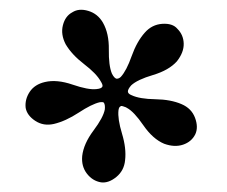

<svg xmlns="http://www.w3.org/2000/svg" viewBox="-20 -671 471 398"><path d="M280.3 -603.5Q294.9 -620.1 316.4 -621.6Q337.9 -623 347.7 -611.3Q360.4 -598.6 360.8 -580.6Q361.3 -562.5 346.7 -543.9Q330.1 -525.4 297.4 -515.6Q264.6 -505.9 252 -494.1Q245.1 -486.3 245.1 -481.4Q245.1 -476.6 252.9 -473.6Q269.5 -465.8 301.8 -465.3Q334 -464.8 356.4 -455.1Q377 -446.3 384.3 -426.8Q391.6 -407.2 384.8 -392.6Q377 -377 359.4 -371.1Q341.8 -365.2 320.3 -373Q296.9 -382.8 277.3 -411.1Q257.8 -439.5 243.2 -447.3Q242.2 -448.2 240.7 -448.7Q239.3 -449.2 234.9 -450.7Q230.5 -452.1 229.5 -450.2Q226.6 -449.2 225.6 -442.4Q223.6 -424.8 232.9 -394Q242.2 -363.3 239.3 -338.9Q237.3 -317.4 221.2 -304.2Q205.1 -291 189.5 -293Q171.9 -295.9 160.2 -311Q148.4 -326.2 150.4 -347.7Q153.3 -373 173.8 -400.4Q194.3 -427.7 197.3 -444.3Q198.2 -454.1 195.3 -458Q194.3 -460 186.5 -459Q169.9 -455.1 143.1 -437.5Q116.2 -419.9 91.8 -414.1Q70.3 -409.2 53.2 -420.4Q36.1 -431.6 33.2 -447.3Q31.2 -464.8 41.5 -480.5Q51.8 -496.1 73.2 -501Q97.7 -506.8 130.4 -495.6Q163.1 -484.4 179.7 -486.3Q191.4 -487.3 192.4 -492.2Q193.4 -495.1 188.5 -502.9Q179.7 -518.6 154.3 -538.1Q128.9 -557.6 116.2 -579.1Q105.5 -599.6 110.4 -618.7Q115.2 -637.7 129.9 -645.5Q143.6 -654.3 163.1 -648.4Q182.6 -642.6 193.4 -624Q206.1 -601.6 205.6 -568.4Q205.1 -535.2 211.9 -518.6Q216.8 -508.8 221.7 -507.8Q226.6 -507.8 230.5 -511.7Q242.2 -524.4 252.9 -554.7Q263.7 -585 280.3 -603.5Z"/></svg>

Font: Crimson
Style: Bold
Weight: 700
Version: Version 0.8 ; ttfautohint (v1.00) -l 8 -r 50 -G 200 -x 14 -D